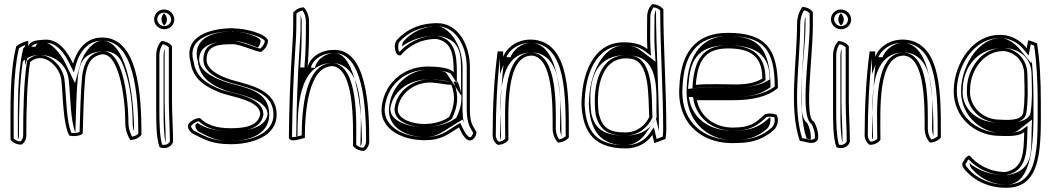

<svg xmlns="http://www.w3.org/2000/svg" viewBox="-20 -655 4998 912"><path d="M30 8C39 21 58 32 81 32C94 26 105 9 105 -11C105 -132 108 -266 123 -360C183 -415 267 -341 272 -269C280 -192 279 -68 309 -11C331 -6 363 -9 373 -21C376 -111 377 -202 385 -292C394 -354 414 -389 466 -397C542 -402 575 -204 575 -72C575 -40 586 -9 599 10C622 10 643 -2 652 -15C652 -208 636 -494 449 -476C385 -469 345 -416 327 -353C303 -403 260 -475 185 -466C153 -464 123 -461 114 -435V-461C94 -458 70 -445 57 -435C25 -307 30 -148 30 8ZM45 3C45 -149 41 -304 70 -426C79 -432 90 -438 99 -441V-346L128 -430C133 -445 152 -449 186 -451H187C250 -459 289 -398 313 -347L331 -311L341 -349C358 -409 396 -455 451 -461C456 -461 460 -462 465 -462C616 -463 637 -212 637 -20C630 -13 619 -8 607 -6C598 -23 590 -47 590 -72C590 -91 589 -111 588 -132C580 -250 551 -418 465 -412H464C403 -403 379 -358 370 -294V-293C362 -205 361 -114 358 -28C350 -24 333 -22 319 -24C295 -78 295 -196 287 -270C285 -302 270 -331 249 -354C215 -391 159 -413 113 -371L109 -368L108 -362C93 -266 90 -132 90 -11C90 2 83 12 77 17C62 16 51 9 45 3ZM65 6 66 7C68 2 70 -4 70 -11C70 -132 73 -266 88 -361L89 -364L91 -366C107 -380 130 -393 167 -394C178 -394 190 -393 199 -391C270 -377 304 -320 307 -270C315 -198 314 -84 338 -25C341 -113 342 -204 350 -293C359 -353 373 -399 454 -411L457 -412H461C544 -417 560 -360 574 -319C599 -249 610 -150 610 -72C610 -57 613 -42 617 -28C616 -225 576 -462 465 -462C462 -462 460 -461 457 -461C426 -457 381 -416 362 -351L336 -260L293 -350C265 -409 217 -455 194 -452L192 -451H190C163 -449 155 -452 149 -433L98 -434L90 -424C61 -299 65 -146 65 6Z M712 -563C712 -538 734 -516 760 -516C787 -516 808 -537 808 -562C808 -588 786 -610 759 -610C733 -610 712 -589 712 -563ZM722 -130C722 -75 722 2 738 44C766 57 797 41 802 18C802 -41 797 -116 797 -172V-435C789 -448 768 -460 747 -460C733 -446 722 -420 722 -393ZM727 -563C727 -581 741 -595 759 -595C778 -595 793 -579 793 -562C793 -546 779 -531 760 -531C742 -531 727 -547 727 -563ZM737 -130V-393C737 -413 744 -433 753 -445C766 -443 776 -436 782 -430V-172C782 -116 787 -42 787 16C783 27 767 37 750 32C738 -8 737 -78 737 -130ZM747 -563C747 -551 753 -540 760 -534C767 -540 773 -550 773 -562C773 -575 766 -586 759 -592C753 -586 747 -575 747 -563ZM757 -130C757 -84 757 -22 766 20C766 19 767 18 767 17C767 -41 762 -116 762 -172V-424C759 -414 757 -404 757 -393Z M876 -67C868 -55 875 -35 894 -21C953 9 988 30 1077 30C1174 30 1294 -6 1294 -110C1294 -227 1175 -249 1078 -276C1041 -288 961 -317 961 -372C961 -442 1023 -445 1087 -445C1122 -445 1209 -403 1222 -409C1239 -422 1253 -441 1253 -464C1239 -497 1143 -520 1092 -520L1087 -521C980 -521 851 -485 885 -360C895 -278 960 -240 1029 -214C1081 -194 1216 -179 1216 -112C1205 -50 1125 -46 1075 -46C1007 -46 962 -62 930 -94C912 -95 890 -84 876 -67ZM888 -58C899 -70 914 -78 924 -79C960 -46 1008 -31 1075 -31C1122 -31 1217 -32 1231 -109V-111V-112C1231 -197 1076 -212 1034 -228C966 -254 909 -289 900 -362V-363L899 -364C896 -376 894 -388 894 -398C893 -477 991 -506 1086 -506L1091 -505H1092C1139 -505 1223 -482 1238 -461C1237 -447 1228 -434 1216 -424C1194 -428 1124 -460 1087 -460C1026 -460 946 -458 946 -372C946 -302 1039 -273 1074 -262C1176 -234 1279 -213 1279 -110C1279 -21 1174 15 1077 15C991 15 961 -4 902 -34C887 -46 887 -56 888 -58ZM909 -63C905 -57 910 -41 923 -30C982 0 1006 15 1077 15C1150 15 1259 -11 1259 -110C1259 -221 1157 -236 1059 -263L1058 -264H1057C1018 -277 926 -310 926 -372C926 -449 1012 -460 1087 -460C1135 -460 1175 -439 1205 -429C1212 -438 1218 -450 1218 -463C1206 -486 1127 -505 1092 -505H1084L1080 -506C1004 -504 904 -481 915 -385C916 -378 918 -370 920 -362V-361C930 -282 988 -249 1052 -225C1089 -211 1251 -189 1251 -112V-111C1238 -40 1133 -31 1075 -31C1007 -31 954 -46 918 -71C915 -69 912 -67 909 -63Z M1352 1C1362 24 1411 3 1428 0C1428 -121 1444 -341 1560 -341C1664 -328 1657 -72 1657 38C1666 51 1687 62 1709 62C1723 55 1734 37 1734 16C1734 -150 1722 -423 1565 -418C1502 -418 1450 -381 1441 -334C1448 -420 1448 -475 1448 -553C1448 -580 1437 -606 1423 -620C1402 -620 1382 -608 1373 -595C1373 -539 1373 -501 1369 -445C1358 -277 1354 -161 1352 1ZM1367 -4C1369 -163 1373 -278 1384 -444C1388 -499 1388 -538 1388 -590C1394 -597 1406 -603 1417 -605C1427 -592 1433 -573 1433 -553C1433 -475 1433 -420 1426 -335L1456 -331C1463 -369 1507 -403 1565 -403C1702 -407 1719 -157 1719 16C1719 30 1711 42 1705 47C1691 46 1678 39 1672 33C1672 -73 1685 -341 1562 -356H1561H1560C1427 -356 1414 -127 1413 -12C1395 -7 1373 -2 1367 -4ZM1387 -7C1389 -7 1390 -7 1393 -8C1394 -118 1389 -356 1560 -356H1565L1570 -355C1721 -336 1692 -67 1692 36L1694 38C1697 32 1699 24 1699 16C1699 -160 1664 -403 1569 -403H1568H1566H1565C1536 -403 1485 -379 1476 -333L1406 -335C1413 -421 1413 -475 1413 -553C1413 -564 1411 -574 1408 -584C1408 -534 1408 -497 1404 -445C1393 -280 1389 -165 1387 -7Z M1792 -133C1792 -37 1894 11 1997 11C2079 11 2108 -18 2160 -50C2172 -27 2175 -13 2197 7C2228 27 2246 -18 2243 -27C2227 -60 2214 -61 2212 -130V-336C2212 -442 2156 -545 2057 -545C1972 -545 1908 -513 1866 -466C1847 -447 1854 -387 1883 -392C1918 -434 1975 -470 2053 -470C2126 -456 2135 -397 2135 -311C2120 -334 2053 -339 2012 -339C1891 -339 1798 -253 1792 -133ZM1807 -133C1813 -245 1899 -324 2012 -324C2055 -324 2114 -315 2122 -303L2150 -261V-311C2150 -396 2141 -469 2056 -485H2054H2053C1974 -485 1914 -449 1877 -408C1869 -417 1870 -448 1877 -455V-456C1916 -500 1976 -530 2057 -530C2143 -530 2197 -439 2197 -336V-130C2199 -61 2215 -49 2228 -23C2227 -20 2226 -18 2224 -14C2218 -3 2214 -1 2206 -5C2187 -23 2186 -32 2173 -57L2166 -71L2152 -63C2098 -30 2075 -4 1997 -4C1896 -4 1808 -51 1807 -133ZM1827 -133C1827 -40 1923 -4 1997 -4C2055 -4 2074 -24 2131 -59L2177 -87L2184 -72C2180 -85 2178 -103 2177 -130V-336C2177 -448 2107 -530 2057 -530C1996 -530 1939 -506 1898 -460C1894 -456 1890 -447 1890 -435C1925 -461 1979 -485 2053 -485H2060L2067 -484C2171 -464 2170 -393 2170 -311V-202L2101 -307C2094 -318 2053 -324 2012 -324C1931 -324 1833 -255 1827 -133ZM1834 -137C1841 -208 1908 -281 2027 -278C2037 -278 2047 -277 2057 -276C2092 -273 2114 -267 2124 -267H2154L2159 -254C2181 -198 2173 -148 2148 -97L2147 -95L2144 -93C2111 -69 2057 -51 1995 -51C1928 -51 1834 -76 1834 -137ZM1854 -137C1854 -67 1950 -51 1995 -51C2044 -51 2091 -64 2123 -88L2126 -90L2128 -94C2153 -146 2161 -199 2138 -257L2134 -267H2124C2102 -267 2078 -274 2050 -276C1954 -291 1863 -227 1854 -139V-138ZM1869 -137C1877 -215 1960 -275 2048 -261C2075 -259 2099 -252 2124 -252C2145 -198 2138 -150 2114 -100C2086 -79 2041 -66 1995 -66C1948 -66 1869 -84 1869 -137ZM2204 -32C2206 -29 2207 -28 2209 -24C2207 -28 2206 -29 2204 -32Z M2320 -12C2320 8 2331 26 2345 33C2367 33 2387 22 2395 9C2395 -131 2380 -391 2507 -391C2608 -382 2605 -154 2605 -45C2605 -18 2616 8 2630 22C2652 22 2672 11 2682 -2C2682 -194 2689 -445 2519 -466C2444 -474 2388 -432 2370 -385V-411H2344C2327 -289 2320 -145 2320 -12ZM2335 -12C2335 -134 2341 -266 2355 -379V-304L2384 -380C2399 -420 2449 -458 2517 -451C2668 -432 2667 -204 2667 -8C2659 -1 2647 6 2636 7C2626 -6 2620 -25 2620 -45C2620 -146 2630 -395 2508 -406H2507C2359 -406 2380 -125 2380 4C2373 11 2362 17 2349 18C2342 13 2335 1 2335 -12ZM2355 -12C2355 -5 2356 2 2359 8C2359 8 2360 8 2360 7C2360 -120 2321 -406 2507 -406H2511H2514C2666 -392 2640 -144 2640 -45C2640 -32 2643 -20 2647 -9C2647 -207 2634 -436 2510 -452C2479 -455 2433 -437 2410 -394C2408 -390 2406 -387 2405 -383L2372 -384L2374 -370C2361 -258 2355 -130 2355 -12Z M2742 -157C2749 -21 2808 50 2952 50C3014 50 3056 19 3079 -14L3088 25L3141 5C3144 -11 3145 -27 3145 -44C3145 -226 3131 -433 3131 -610C3121 -624 3101 -635 3078 -635C3065 -624 3054 -601 3054 -577C3054 -525 3052 -473 3055 -422C3025 -445 2991 -454 2942 -454C2796 -454 2742 -300 2742 -157ZM2757 -157C2757 -300 2810 -439 2942 -439C2989 -439 3019 -431 3046 -410L3072 -390L3070 -423C3067 -473 3069 -525 3069 -577C3069 -594 3077 -611 3084 -620C3098 -619 3110 -612 3116 -605C3116 -428 3130 -224 3130 -44C3130 -31 3130 -18 3128 -6L3099 5L3086 -50L3067 -23C3046 7 3009 35 2952 35C2815 35 2764 -27 2757 -157ZM2777 -157C2784 -18 2846 35 2952 35C2984 35 3022 15 3045 -18L3096 -91L3110 -33V-44C3110 -225 3096 -431 3096 -608C3092 -599 3089 -588 3089 -577C3089 -525 3087 -473 3090 -422L3094 -362L3024 -415C2998 -435 2978 -439 2942 -439C2847 -439 2777 -308 2777 -157ZM2789 -114V-115C2775 -223 2780 -390 2948 -393C2961 -393 2974 -392 2987 -390C3124 -372 3093 -188 3099 -99V-98L3098 -96C3082 -63 3046 -11 2950 -11C2839 -11 2805 -50 2789 -114ZM2809 -112C2826 -41 2864 -11 2950 -11C3017 -11 3058 -54 3077 -92L3079 -96V-100C3074 -188 3089 -377 2978 -391C2963 -393 2948 -394 2935 -392C2816 -377 2795 -224 2809 -114V-113ZM2824 -116C2808 -240 2839 -396 2976 -376C3069 -364 3058 -196 3064 -99C3047 -64 3010 -26 2950 -26C2869 -26 2840 -51 2824 -116Z M3207 -242C3194 -72 3314 37 3487 24C3562 24 3615 -2 3655 -37C3676 -57 3680 -89 3669 -110C3651 -117 3632 -118 3613 -112C3570 -73 3548 -49 3461 -49C3373 -49 3306 -102 3290 -179H3459C3554 -179 3625 -195 3675 -237C3675 -421 3620 -499 3437 -499C3278 -499 3213 -397 3207 -242ZM3222 -241C3228 -392 3288 -484 3437 -484C3610 -484 3659 -417 3660 -244C3614 -209 3549 -194 3459 -194H3272L3275 -176C3293 -92 3367 -34 3461 -34C3550 -34 3580 -62 3621 -99C3634 -102 3646 -101 3658 -98C3663 -82 3659 -61 3645 -48C3607 -15 3558 9 3487 9H3486C3468 10 3451 10 3435 9C3299 -1 3211 -97 3222 -241ZM3242 -242C3230 -81 3341 9 3456 10C3464 10 3472 10 3481 9H3484H3487C3540 9 3584 -9 3623 -43C3637 -56 3643 -81 3638 -99C3601 -65 3565 -34 3461 -34C3337 -34 3271 -102 3255 -178L3252 -194H3459C3541 -194 3595 -206 3640 -241C3639 -426 3581 -484 3437 -484C3321 -484 3248 -402 3242 -242ZM3248 -233 3250 -253C3259 -356 3281 -440 3438 -440C3574 -440 3636 -390 3636 -282V-277L3630 -274C3594 -251 3540 -239 3477 -239C3411 -239 3344 -242 3293 -237ZM3269 -235 3286 -237C3344 -243 3413 -239 3477 -239C3532 -239 3576 -248 3609 -269L3616 -274V-282C3616 -399 3546 -440 3438 -440C3313 -440 3279 -363 3270 -253ZM3285 -252C3294 -360 3323 -425 3438 -425C3542 -425 3601 -390 3601 -282C3571 -263 3530 -254 3477 -254C3414 -254 3345 -258 3285 -252Z M3766 -542C3766 -359 3725 -142 3779 14C3813 18 3847 38 3866 6C3869 -27 3858 -57 3846 -78C3798 -92 3841 -391 3841 -531V-597C3833 -610 3812 -622 3791 -622C3777 -603 3766 -573 3766 -542ZM3781 -542C3781 -566 3789 -590 3799 -606C3811 -604 3821 -598 3826 -592V-531C3826 -401 3776 -103 3835 -66C3845 -47 3852 -24 3851 1C3841 14 3824 7 3790 1C3742 -150 3781 -360 3781 -542ZM3801 -542C3801 -361 3762 -150 3811 3C3817 4 3823 6 3828 7C3829 6 3830 6 3831 4C3833 -24 3825 -51 3814 -71C3753 -110 3806 -395 3806 -531V-578C3803 -567 3801 -554 3801 -542Z M3927 -563C3927 -538 3949 -516 3975 -516C4002 -516 4023 -537 4023 -562C4023 -588 4001 -610 3974 -610C3948 -610 3927 -589 3927 -563ZM3937 -130C3937 -75 3937 2 3953 44C3981 57 4012 41 4017 18C4017 -41 4012 -116 4012 -172V-435C4004 -448 3983 -460 3962 -460C3948 -446 3937 -420 3937 -393ZM3942 -563C3942 -581 3956 -595 3974 -595C3993 -595 4008 -579 4008 -562C4008 -546 3994 -531 3975 -531C3957 -531 3942 -547 3942 -563ZM3952 -130V-393C3952 -413 3959 -433 3968 -445C3981 -443 3991 -436 3997 -430V-172C3997 -116 4002 -42 4002 16C3998 27 3982 37 3965 32C3953 -8 3952 -78 3952 -130ZM3962 -563C3962 -551 3968 -540 3975 -534C3982 -540 3988 -550 3988 -562C3988 -575 3981 -586 3974 -592C3968 -586 3962 -575 3962 -563ZM3972 -130C3972 -84 3972 -22 3981 20C3981 19 3982 18 3982 17C3982 -41 3977 -116 3977 -172V-424C3974 -414 3972 -404 3972 -393Z M4087 -12C4087 8 4098 26 4112 33C4134 33 4154 22 4162 9C4162 -131 4147 -391 4274 -391C4375 -382 4372 -154 4372 -45C4372 -18 4383 8 4397 22C4419 22 4439 11 4449 -2C4449 -194 4456 -445 4286 -466C4211 -474 4155 -432 4137 -385V-411H4111C4094 -289 4087 -145 4087 -12ZM4102 -12C4102 -134 4108 -266 4122 -379V-304L4151 -380C4166 -420 4216 -458 4284 -451C4435 -432 4434 -204 4434 -8C4426 -1 4414 6 4403 7C4393 -6 4387 -25 4387 -45C4387 -146 4397 -395 4275 -406H4274C4126 -406 4147 -125 4147 4C4140 11 4129 17 4116 18C4109 13 4102 1 4102 -12ZM4122 -12C4122 -5 4123 2 4126 8C4126 8 4127 8 4127 7C4127 -120 4088 -406 4274 -406H4278H4281C4433 -392 4407 -144 4407 -45C4407 -32 4410 -20 4414 -9C4414 -207 4401 -436 4277 -452C4246 -455 4200 -437 4177 -394C4175 -390 4173 -387 4172 -383L4139 -384L4141 -370C4128 -258 4122 -130 4122 -12Z M4510 -222C4510 -98 4608 -15 4717 -10C4768 -8 4818 -6 4845 -27C4842 65 4844 145 4756 162C4678 162 4620 125 4586 84C4580 83 4566 91 4559 108C4540 125 4558 147 4569 158C4611 204 4675 237 4760 237C4935 237 4924 33 4924 -173C4924 -272 4919 -370 4906 -449C4890 -456 4876 -461 4864 -464L4857 -426C4835 -453 4802 -479 4758 -487C4609 -510 4510 -357 4510 -222ZM4525 -222C4525 -236 4526 -250 4528 -264C4546 -382 4635 -491 4756 -472C4795 -465 4825 -442 4845 -417L4866 -391L4876 -445C4881 -443 4887 -440 4892 -438C4904 -361 4909 -268 4909 -173V-105C4909 80 4899 222 4760 222C4679 222 4619 191 4580 148V147C4567 134 4563 125 4569 119L4572 117L4573 114C4575 108 4578 104 4581 102C4619 143 4678 177 4756 177H4757H4759C4860 157 4857 61 4860 -27L4861 -58L4836 -39C4816 -23 4770 -23 4718 -25C4616 -30 4525 -107 4525 -222ZM4545 -222C4545 -98 4647 -29 4720 -25C4775 -23 4799 -23 4814 -34L4882 -87L4880 -27C4877 60 4891 153 4770 176L4764 177H4756C4677 177 4622 150 4586 121C4584 131 4593 144 4601 152C4642 197 4699 222 4760 222C4863 222 4889 86 4889 -105V-173C4889 -240 4887 -306 4881 -367L4879 -354L4824 -421C4803 -447 4772 -468 4745 -473C4705 -479 4653 -461 4608 -405C4569 -355 4545 -286 4545 -222ZM4553 -230C4553 -315 4606 -427 4745 -427H4758H4762L4766 -426C4847 -413 4880 -361 4880 -301C4882 -229 4884 -179 4875 -118C4865 -73 4784 -69 4738 -71C4730 -71 4723 -72 4717 -72C4603 -77 4546 -153 4553 -230ZM4573 -231C4566 -144 4637 -75 4719 -72C4756 -70 4842 -59 4855 -116V-117C4864 -179 4862 -230 4860 -301C4860 -368 4816 -417 4755 -427H4754C4646 -434 4573 -329 4573 -231ZM4588 -230C4588 -323 4657 -418 4753 -412C4807 -403 4845 -361 4845 -301C4847 -229 4849 -179 4840 -119C4831 -79 4764 -85 4720 -87C4645 -90 4581 -153 4588 -230Z"/></svg>

Font: Snowfall
Style: Eco
Weight: 400
Designer: Jasper
Foundry: Cannot Into Space Fonts
Version: Version 0.9